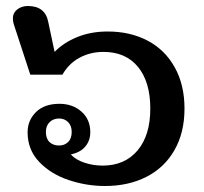

<svg xmlns="http://www.w3.org/2000/svg" viewBox="-20 -606 680 640"><path d="M72 -165Q72 -205 100 -232.5Q128 -260 178 -260Q222 -260 251.5 -234Q281 -208 281 -165Q281 -143 270.5 -126Q260 -109 242 -100Q232 -95 216 -91Q233 -73 262 -63.5Q291 -54 322 -54Q396 -54 438.5 -104.5Q481 -155 481 -244Q481 -333 440 -383Q399 -433 325 -433Q281 -433 245 -413.5Q209 -394 188 -357H81L27 -522Q23 -533 23 -546Q23 -563 37.5 -574.5Q52 -586 73 -586Q131 -586 141 -532L162 -433Q192 -464 237.5 -482.5Q283 -501 339 -501Q414 -501 472 -470.5Q530 -440 562.5 -381.5Q595 -323 595 -244Q595 -164 561.5 -105.5Q528 -47 468 -16.5Q408 14 330 14Q268 14 208.5 -6Q149 -26 110.5 -66.5Q72 -107 72 -165ZM219 -166Q219 -187 207 -199Q195 -211 177 -211Q158 -211 145.5 -199Q133 -187 133 -166Q133 -144 145 -132.5Q157 -121 177 -121Q195 -121 207 -132.5Q219 -144 219 -166Z"/></svg>

Font: MaitreeSemiBold
Style: Regular
Weight: 600
Designer: CadsonDemak Team
Foundry: CadsonDemak
Version: Version 1.000